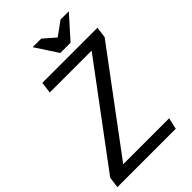

<svg xmlns="http://www.w3.org/2000/svg" viewBox="-284 -1002 1096 1096"><g transform="rotate(-45 264.5 -453.5)"><path d="M101 -724H546L537 -657L99 -69H470L454 0H-17L-8 -67L430 -655H92ZM346 -845 430 -906H497L377 -772H294L206 -907H275Z"/></g></svg>

Font: Rosario
Style: Italic
Weight: 400
Italic angle: -8.05°
Designer: Hector Gatti
Foundry: Omnibus Type
Version: Version 1.201